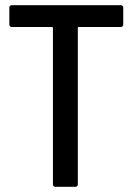

<svg xmlns="http://www.w3.org/2000/svg" viewBox="-20 -720 511 740"><path d="M455 -690V-626Q455 -616 445 -616H284Q280 -616 280 -612V-10Q280 0 270 0H194Q184 0 184 -10V-612Q184 -616 180 -616H26Q16 -616 16 -626V-690Q16 -700 26 -700H445Q455 -700 455 -690Z"/></svg>

Font: Barlow Semi Condensed Medium
Style: Regular
Weight: 500
Width: 4
Designer: Jeremy Tribby
Foundry: Tribby Type
Version: Version 1.422; ttfautohint (v1.8)